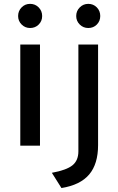

<svg xmlns="http://www.w3.org/2000/svg" viewBox="-20 -736 597 970"><path d="M82.5 0V-511H182V0ZM132 -594.5Q107 -594.5 89.2 -612.2Q71.5 -630 71.5 -655Q71.5 -680.5 89 -698.5Q106.5 -716.5 132 -716.5Q158 -716.5 175.5 -698.5Q193 -680.5 193 -655Q193 -629.5 175.5 -612Q158 -594.5 132 -594.5ZM290.5 214 242 137Q316 123.5 346 99.2Q376 75 376 28.5V-511H475.5V-3Q475.5 92 430.8 145.2Q386 198.5 290.5 214ZM426 -594.5Q400.5 -594.5 382.8 -612.2Q365 -630 365 -655Q365 -680.5 382.8 -698.5Q400.5 -716.5 426 -716.5Q451.5 -716.5 469 -698.8Q486.5 -681 486.5 -655Q486.5 -629.5 469.2 -612Q452 -594.5 426 -594.5Z"/></svg>

Font: Overpass Medium
Style: Regular
Weight: 500
Designer: Delve Withrington, Dave Bailey, Thomas Jockin
Foundry: Delve Fonts LLC
Version: Version 4.000